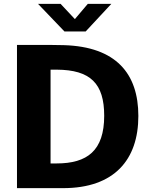

<svg xmlns="http://www.w3.org/2000/svg" viewBox="-20 -975 763 995"><path d="M435 -955 368 -876 294 -955H177L314 -812H424L557 -955ZM68 -742V0H307C572 0 697 -147 697 -374C697 -594 581 -733 311 -741C248 -743 84 -742 68 -742ZM242 -614H274C449 -613 520 -542 520 -375C520 -194 432 -128 273 -128H242Z"/></svg>

Font: 18Franklin
Style: Bold
Weight: 700
Designer: Pablo Impallari, Rodrigo Fuenzalida (Modified by Dan O. Williams)
Version: Version 0.025;PS 000.025;hotconv 1.0.88;makeotf.lib2.5.64775